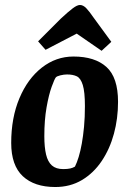

<svg xmlns="http://www.w3.org/2000/svg" viewBox="-20 -740 519 771"><path d="M202 11Q118 11 71.5 -32.5Q25 -76 25 -166Q25 -267 58 -345.5Q91 -424 148 -468.5Q205 -513 275 -513Q361 -513 407.5 -471Q454 -429 454 -331Q454 -264 437.5 -203Q421 -142 388.5 -93.5Q356 -45 309 -17Q262 11 202 11ZM234 -61Q251 -61 262 -63.5Q273 -66 281 -71Q289 -87 296 -110Q303 -133 308.5 -163.5Q314 -194 317.5 -231.5Q321 -269 321 -314Q321 -371 312.5 -398.5Q304 -426 288.5 -433.5Q273 -441 249 -441Q237 -441 222.5 -437.5Q208 -434 204 -429Q199 -423 187.5 -391.5Q176 -360 167 -309Q158 -258 158 -193Q158 -149 165 -119.5Q172 -90 188.5 -75.5Q205 -61 234 -61ZM388 -536 288 -605 163 -540 133 -574 224 -665Q254 -693 272 -706.5Q290 -720 301 -720Q314 -720 326.5 -707Q339 -694 356 -669L427 -572Z"/></svg>

Font: Faustina Light
Style: Bold Italic
Weight: 700
Italic angle: -8°
Version: Version 1.200